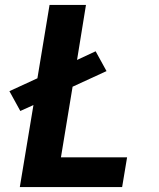

<svg xmlns="http://www.w3.org/2000/svg" viewBox="-20 -755 640 775"><path d="M60 0 115 -331 62 -307 18 -387 131 -439 180 -735H327L291 -513L366 -548L410 -468L273 -405L226 -120H493L473 0Z"/></svg>

Font: Iosevka Heavy Extended Oblique
Style: Regular
Weight: 900
Width: 7
Italic angle: -9°
Monospace: yes
Designer: Belleve Invis
Foundry: Belleve Invis
Version: Version 32.5.0; ttfautohint (v1.8.4)